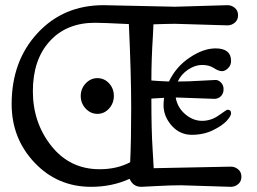

<svg xmlns="http://www.w3.org/2000/svg" viewBox="-20 -716 993 742"><path d="M872 6 680 0Q640 0 585 3Q530 6 526 6Q494 6 481 -25Q413 6 332 6Q202 6 113.5 -87.5Q25 -181 25 -314Q25 -480 125 -588Q225 -696 380 -696L657 -690L859 -696Q875 -696 887.5 -685.5Q900 -675 900 -657Q900 -639 887.5 -628.5Q875 -618 859 -618L657 -624Q631 -624 573 -622Q573 -610 571 -579Q565 -486 565 -405Q585 -403 633 -401Q660 -458 713 -493.5Q766 -529 813 -529Q873 -529 873 -480Q873 -464 861.5 -452.5Q850 -441 837.5 -441Q825 -441 806.5 -453Q788 -465 761 -465Q734 -465 707 -447Q680 -429 667 -401Q707 -401 755 -404Q803 -407 813.5 -407Q824 -407 834 -397Q844 -387 844 -371Q844 -355 834 -344.5Q824 -334 808 -334L669 -339H659Q666 -300 696 -274.5Q726 -249 761 -249Q796 -249 826 -270.5Q856 -292 859 -292Q873 -292 873 -278Q873 -268 856.5 -249.5Q840 -231 803.5 -213Q767 -195 721 -195Q675 -195 643.5 -230.5Q612 -266 612 -310Q612 -320 614 -338L565 -335Q565 -213 569.5 -144Q574 -75 574 -66Q574 -66 872 -72Q888 -72 900.5 -61.5Q913 -51 913 -33Q913 -15 900.5 -4.5Q888 6 872 6ZM365 -62Q432 -62 483 -89Q487 -169 487 -299Q487 -429 478 -623Q376 -628 347 -628Q237 -628 172 -556.5Q107 -485 107 -363.5Q107 -242 178.5 -152Q250 -62 365 -62ZM311 -296.5Q292 -317 292 -345Q292 -373 311 -393.5Q330 -414 356.5 -414Q383 -414 401.5 -394Q420 -374 420 -345.5Q420 -317 401.5 -296.5Q383 -276 356.5 -276Q330 -276 311 -296.5Z"/></svg>

Font: Macondo Swash Caps
Style: Regular
Weight: 400
Designer: John Vargas Beltran
Foundry: John Vargas Beltran
Version: Version 2.001